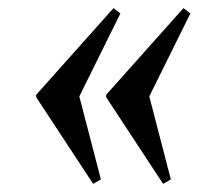

<svg xmlns="http://www.w3.org/2000/svg" viewBox="-20 -592 503 472"><path d="M259 -572 276 -559 175 -355 228 -151 209 -140 69 -353V-359ZM431 -572 448 -559 347 -355 400 -151 381 -140 241 -353V-359Z"/></svg>

Font: Platypi Light Light
Style: Italic
Weight: 300
Italic angle: -13°
Version: Version 1.200